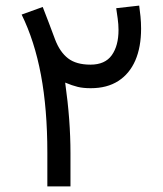

<svg xmlns="http://www.w3.org/2000/svg" viewBox="-20 -669 584 689"><path d="M149.9 -121.1V0H232.9V-119.6Q232.9 -177.7 228.3 -240.5Q223.6 -303.2 213.9 -372.6Q239.7 -361.8 259 -357.2Q278.3 -352.5 305.7 -352.5Q364.3 -352.5 404.5 -378.4Q444.8 -404.3 465.6 -452.1Q486.3 -500 486.3 -566.4Q486.3 -587.9 484.1 -610.4Q481.9 -632.8 479.5 -648.9L397 -639.6Q399.4 -624.5 402.3 -602.8Q405.3 -581.1 405.3 -561.5Q405.3 -504.9 381.1 -470.9Q356.9 -437 304.7 -437Q253.4 -437 224.1 -459.7Q194.8 -482.4 177.7 -527.3Q167 -556.6 155.8 -585.7Q144.5 -614.7 133.3 -644L57.6 -616.7Q104 -522.5 127 -399.9Q149.9 -277.3 149.9 -121.1Z"/></svg>

Font: Vazir Variable Regular
Style: Regular
Weight: 400
Designer: Saber Rastikerdar
Foundry: Saber Rastikerdar
Version: Version 30.1.0